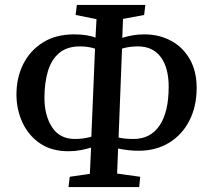

<svg xmlns="http://www.w3.org/2000/svg" viewBox="-20 -757 846 782"><path d="M259 5 264 -37 346 -49 351 -156Q332 -150 308.5 -145.5Q285 -141 259 -141Q190 -141 143 -173Q96 -205 71.5 -258Q47 -311 47 -372Q47 -441 75 -496.5Q103 -552 155.5 -584.5Q208 -617 281 -617Q310 -617 331.5 -613.5Q353 -610 369 -604L373 -679L288 -696L293 -737H572L567 -696L481 -680L478 -603Q498 -609 519.5 -613Q541 -617 568 -617Q629 -617 677.5 -590.5Q726 -564 753.5 -515Q781 -466 781 -399Q781 -324 751.5 -266Q722 -208 668.5 -175.5Q615 -143 545 -143Q504 -143 461 -152L457 -50L551 -37L547 5ZM285 -191Q305 -191 321 -193.5Q337 -196 352 -200L367 -559Q339 -568 306 -568Q253 -568 221 -541Q189 -514 175 -466.5Q161 -419 161 -358Q161 -287 192 -239Q223 -191 285 -191ZM463 -197Q486 -191 524 -191Q593 -191 630 -246Q667 -301 667 -403Q667 -482 634.5 -525Q602 -568 542 -568Q506 -568 477 -559Z"/></svg>

Font: Literata 36pt Medium
Style: Italic
Weight: 500
Italic angle: -2°
Designer: Latin by Veronika Burian and Jose Scaglione. Greek by Irene Vlachou. Cyrillic by Vera Evstafieva
Foundry: TypeTogether
Version: Version 3.002